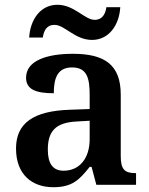

<svg xmlns="http://www.w3.org/2000/svg" viewBox="-20 -773 625 803"><path d="M365 -606C436 -606 479 -669 483 -743H425C421 -716 409 -690 376 -690C334 -690 291 -753 220 -753C148 -753 106 -689 102 -616H159C163 -643 174 -669 208 -669C251 -669 293 -606 365 -606ZM203 10C282 10 312 -21 355 -75H363L383 0H549V-49H546C501 -49 485 -65 485 -120V-377C485 -502 418 -548 285 -548C177 -548 89 -520 89 -448C89 -400 128 -383 205 -383C205 -445 220 -491 281 -491C346 -491 355 -443 355 -374V-317L272 -314C121 -309 47 -259 47 -152C47 -42 115 10 203 10ZM246 -59C201 -59 180 -89 180 -147C180 -222 210 -261 303 -265L355 -268V-191C355 -110 312 -59 246 -59Z"/></svg>

Font: Noto Serif Tamil SemiBold
Style: Italic
Weight: 600
Italic angle: -12°
Designer: Indian Type Foundry, Tom Grace, and the Monotype Design Team
Foundry: Monotype Imaging Inc.
Version: Version 2.003